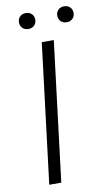

<svg xmlns="http://www.w3.org/2000/svg" viewBox="-93 -883 518 928"><g transform="rotate(-10 165.5 -418.5)"><path d="M214 -685 130 0H71L155 -685ZM63 -798Q63 -815 74 -826Q85 -837 103 -837Q121 -837 132 -826Q143 -815 143 -798Q143 -781 132 -770Q121 -759 103 -759Q85 -759 74 -770Q63 -781 63 -798ZM251 -798Q251 -815 262 -826Q273 -837 291 -837Q309 -837 320 -826Q331 -815 331 -798Q331 -781 320 -770Q309 -759 291 -759Q273 -759 262 -770Q251 -781 251 -798Z"/></g></svg>

Font: Glekhifnjqigglhiwekvrgaqftz
Style: Regular
Weight: 300
Italic angle: -8°
Designer: Carrois Corporate & Edenspiekermann
Foundry: Carrois Corporate GbR & Edenspiekermann AG
Version: Version 2.001